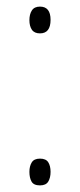

<svg xmlns="http://www.w3.org/2000/svg" viewBox="-20 -554 242 581"><path d="M69 -493Q69 -511 76.5 -522.5Q84 -534 101 -534Q133 -534 133 -494Q133 -453 101 -453Q84 -453 76.5 -464Q69 -475 69 -493ZM69 -34Q69 -51 76 -62.5Q83 -74 101 -74Q119 -74 126 -63Q133 -52 133 -34Q133 -16 126 -4.5Q119 7 101 7Q82 7 75.5 -4.5Q69 -16 69 -34Z"/></svg>

Font: Noto Sans Lao Looped UI Cond ExLt
Style: Regular
Weight: 200
Width: 3
Designer: Mark Frömberg, Ben Mitchell
Foundry: The Fontpad Ltd
Version: Version 1.001; ttfautohint (v1.8.4.7-5d5b)